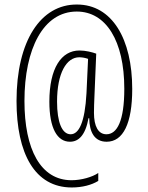

<svg xmlns="http://www.w3.org/2000/svg" viewBox="-20 -738 653 848"><path d="M564 -345C564 -566 475 -718 320 -718C160 -719 53 -558 53 -292C53 -59 134 90 297 90C343 90 385 79 414 61V26C388 44 339 58 296 58C159 58 88 -79 88 -292C88 -522 171 -687 319 -687C448 -687 529 -558 529 -346C529 -203 497 -145 450 -145C414 -145 395 -180 395 -240C395 -258 396 -290 397 -310L405 -501C389 -507 359 -515 331 -515C251 -515 198 -437 198 -289C198 -171 233 -112 289 -112C327 -112 357 -140 371 -216H374C375 -153 398 -112 451 -112C524 -112 564 -193 564 -345ZM232 -289C232 -416 274 -485 330 -485C344 -485 358 -482 369 -478L362 -327C355 -196 328 -145 292 -145C254 -145 232 -198 232 -289Z"/></svg>

Font: Noto Sans Ethiopic ExtraCondensed ExtraLight
Style: Regular
Weight: 200
Width: 2
Designer: Monotype Design Team
Foundry: Monotype Imaging Inc.
Version: Version 2.102